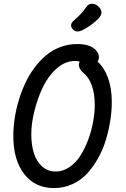

<svg xmlns="http://www.w3.org/2000/svg" viewBox="-20 -972 660 1003"><path d="M262 10.5Q162.5 10.5 106 -63.5Q49.5 -137.5 49.5 -260.5Q49.5 -304 56.2 -350.5Q63 -397 76.8 -444Q90.5 -491 110.5 -534.5Q130.5 -578 158.5 -616Q186.5 -654 219.5 -682Q252.5 -710 294.8 -726Q337 -742 383.5 -742Q448 -742 478 -712.8Q508 -683.5 490 -649.5Q524.5 -619.5 544.2 -565.2Q564 -511 564 -438.5Q564 -393 556.5 -344.2Q549 -295.5 534 -244.5Q519 -193.5 494 -148.2Q469 -103 436.8 -67.2Q404.5 -31.5 359.2 -10.5Q314 10.5 262 10.5ZM143.5 -270.5Q143.5 -215 157 -172Q170.5 -129 200 -102.5Q229.5 -76 271 -76Q310 -76 344 -99.8Q378 -123.5 401.5 -161.2Q425 -199 442 -245.8Q459 -292.5 467 -338.5Q475 -384.5 475 -424.5Q475 -483 459.2 -526.5Q443.5 -570 415 -591.5Q382 -622 396.5 -650.5Q384.5 -653.5 371 -653.5Q321 -653.5 276.5 -614.5Q232 -575.5 204 -516.8Q176 -458 159.8 -392.5Q143.5 -327 143.5 -270.5ZM361.5 -817.5Q379 -799 411.5 -815Q460 -839.5 497 -877.5Q511 -893 510 -908.5Q509 -924 494 -938Q479 -952.5 460.5 -952.5Q442 -952.5 429.5 -933.5Q407.5 -900.5 367 -866Q338.5 -842 361.5 -817.5Z"/></svg>

Font: Monaspace Radon
Style: Regular
Weight: 400
Designer: Riley Cran & the Lettermatic Team
Foundry: Lettermatic
Version: Version 1.000 (Monaspace Radon)